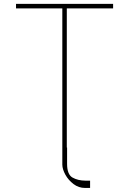

<svg xmlns="http://www.w3.org/2000/svg" viewBox="-20 -747 656 972"><path d="M319.6 0V83.8Q320 136.4 346.9 151.8Q373.9 167.3 413.4 167.6H436.1V204.5H410.5Q378.2 204.5 352.1 184.7Q326 164.8 310.9 137.3Q295.8 109.7 295.5 86.6V-704.5H61.1V-727.3H552.6V-704.5H318.2V0Z"/></svg>

Font: Inter Thin BETA
Style: Regular
Weight: 100
Designer: Rasmus Andersson
Foundry: rsms
Version: Version 3.011;git-f93a4a705